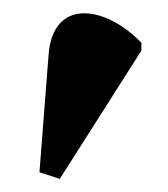

<svg xmlns="http://www.w3.org/2000/svg" viewBox="-20 -765 255 292"><path d="M71 -493 195 -688V-700C140 -757 61 -768 54 -683L40 -503Z"/></svg>

Font: Noto Serif Display Condensed Black
Style: Regular
Weight: 900
Width: 3
Designer: Monotype Design Team
Foundry: Monotype Imaging Inc.
Version: Version 2.009